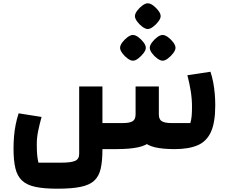

<svg xmlns="http://www.w3.org/2000/svg" viewBox="-20 -904 1396 1164"><path d="M327 240Q247 240 195 229Q143 218 114 191Q85 164 73.5 117Q62 70 62 -3Q62 -40 65 -76.5Q68 -113 75 -148.5Q82 -184 93 -217L232 -195Q220 -152 211.5 -111Q203 -70 203 -30Q203 5 205 31Q207 57 213 82H356Q409 82 434.5 71.5Q460 61 460 29V-380H601V2Q601 72 590.5 118.5Q580 165 551 191.5Q522 218 468 229Q414 240 327 240ZM601 0V-158H727Q764 -158 783 -168.5Q802 -179 802 -211V-380H943V-241Q943 -170 933 -122.5Q923 -75 895.5 -48.5Q868 -22 817 -11Q766 0 683 0ZM1039 0Q966 0 919.5 -11Q873 -22 847.5 -48.5Q822 -75 812 -122.5Q802 -170 802 -241V-380H943V-211Q943 -179 962 -168.5Q981 -158 1018 -158H1134Q1140 -178 1142 -202Q1144 -226 1144 -257Q1144 -304 1136.5 -351Q1129 -398 1116 -448L1256 -469Q1266 -439 1272.5 -405Q1279 -371 1282 -335.5Q1285 -300 1285 -266Q1285 -161 1258.5 -103.5Q1232 -46 1177.5 -23Q1123 0 1039 0ZM786 -536Q772 -536 753.5 -549.5Q735 -563 721.5 -581.5Q708 -600 708 -614Q708 -629 721.5 -647Q735 -665 753 -678.5Q771 -692 786 -692Q801 -692 819 -678.5Q837 -665 850.5 -647Q864 -629 864 -614Q864 -600 850 -581.5Q836 -563 818 -549.5Q800 -536 786 -536ZM966 -536Q952 -536 933.5 -549.5Q915 -563 901.5 -581.5Q888 -600 888 -614Q888 -629 901.5 -647Q915 -665 933 -678.5Q951 -692 966 -692Q981 -692 999 -678.5Q1017 -665 1030.5 -647Q1044 -629 1044 -614Q1044 -600 1030 -581.5Q1016 -563 998 -549.5Q980 -536 966 -536ZM876 -728Q862 -728 843.5 -741.5Q825 -755 811.5 -773.5Q798 -792 798 -806Q798 -821 811.5 -839Q825 -857 843 -870.5Q861 -884 876 -884Q891 -884 909 -870.5Q927 -857 940.5 -839Q954 -821 954 -806Q954 -792 940 -773.5Q926 -755 908 -741.5Q890 -728 876 -728Z"/></svg>

Font: Changa
Style: Bold
Weight: 700
Designer: Eduardo Rodriguez Tunni
Foundry: Eduardo Rodriguez Tunni
Version: Version 3.002; ttfautohint (v1.8.2)